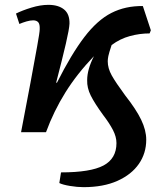

<svg xmlns="http://www.w3.org/2000/svg" viewBox="-20 -546 677 793"><path d="M325 227Q299 227 269 222Q239 217 225 210L232 166Q354 166 407.5 137.5Q461 109 461 45Q461 19 446.5 -9Q432 -37 406 -71Q371 -119 355 -151Q339 -183 340 -215Q340 -259 368 -314Q298 -241 250 -164Q202 -87 170 0H67Q89 -113 106 -205Q123 -297 133.5 -355Q144 -413 144 -425Q145 -446 138 -454Q131 -462 117 -462Q105 -462 89.5 -457.5Q74 -453 60 -447L46 -490Q72 -503 109.5 -514.5Q147 -526 180 -526Q221 -526 244.5 -507Q268 -488 267 -448Q266 -426 252 -365.5Q238 -305 212 -205L215 -204Q275 -323 328.5 -393Q382 -463 440 -492.5Q498 -522 570 -521L603 -421L598 -408Q557 -408 516.5 -397Q476 -386 441 -360Q430 -327 427.5 -314.5Q425 -302 425 -293Q425 -264 441.5 -234.5Q458 -205 497 -152Q542 -95 563 -51.5Q584 -8 584 31Q584 87 553.5 131Q523 175 465 201Q407 227 325 227Z"/></svg>

Font: Literata 36pt SemiBold
Style: Italic
Weight: 600
Italic angle: -2°
Designer: Latin by Veronika Burian and Jose Scaglione. Greek by Irene Vlachou. Cyrillic by Vera Evstafieva
Foundry: TypeTogether
Version: Version 3.002